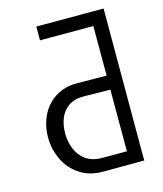

<svg xmlns="http://www.w3.org/2000/svg" viewBox="-119 -878 837 984"><g transform="rotate(-15 300.0 -386.5)"><path d="M78 -225.5Q78 -286 102.5 -338.5Q127 -391 175.8 -423.2Q224.5 -455.5 294 -455.5Q334.5 -455.5 384.5 -454.5L450 -454V-717H167V-790H524Q524 -272 523.5 -160.5V-56Q523.5 2 524 16Q451 17 306 17Q234 17 182.5 -17Q131 -51 104.5 -106.8Q78 -162.5 78 -225.5ZM450 -379.5Q425 -379.5 376 -380.5Q329 -381.5 307 -381.5Q258 -381.5 227 -359.2Q196 -337 182 -301.2Q168 -265.5 168 -223.5Q168 -178 183.8 -139.2Q199.5 -100.5 233.2 -76.5Q267 -52.5 318 -52.5H450Z"/></g></svg>

Font: JuliaMono Light
Style: Regular
Weight: 300
Monospace: yes
Designer: cormullion
Foundry: corm
Version: Version 0.054; ttfautohint (v1.8.4)